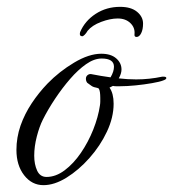

<svg xmlns="http://www.w3.org/2000/svg" viewBox="-20 -537 506 561"><path d="M107 4Q73 4 50.5 -25Q28 -54 28 -99Q28 -135 40 -170Q52 -204 72.5 -235Q93 -266 119 -293Q153 -328 196.5 -354Q240 -380 276 -380Q304 -380 319.5 -366.5Q335 -353 335 -334Q335 -322 327 -308Q353 -305 378 -305Q397 -305 416 -307Q435 -309 454 -313H458Q466 -313 466 -309Q466 -305 457 -302Q447 -298 424 -294Q401 -290 376 -287.5Q351 -285 331 -285Q324 -285 319 -285Q314 -285 310 -286L300 -281Q312 -264 312 -234Q312 -194 292.5 -152.5Q273 -111 241.5 -75.5Q210 -40 174.5 -18Q139 4 107 4ZM116 -20Q143 -20 169 -39.5Q195 -59 216.5 -90.5Q238 -122 252.5 -158.5Q267 -195 272 -229Q273 -235 273 -240.5Q273 -246 273 -251Q273 -260 272 -267.5Q271 -275 268 -279Q266 -279 265 -280Q253 -282 247.5 -286Q242 -290 235 -295Q231 -300 231 -307Q231 -314 236.5 -318Q242 -322 249 -320Q274 -315 303 -311Q313 -328 313 -342Q313 -366 277 -366Q255 -366 231.5 -349.5Q208 -333 185 -306.5Q162 -280 141 -248.5Q120 -217 105 -187Q95 -167 87.5 -138Q80 -109 80 -82Q80 -57 88.5 -38.5Q97 -20 116 -20ZM379 -429Q372 -429 373 -437Q375 -456 361 -469.5Q347 -483 324 -483Q302 -483 275.5 -473Q249 -463 236 -447Q232 -440 227.5 -435.5Q223 -431 220 -431Q214 -432 213.5 -435.5Q213 -439 214 -443Q228 -476 259.5 -496.5Q291 -517 331 -517Q363 -517 380.5 -502.5Q398 -488 398 -468Q398 -451 392.5 -440Q387 -429 379 -429Z"/></svg>

Font: Birthstone Bounce
Style: Regular
Weight: 400
Designer: Robert E. Leuschke
Foundry: Rob Leuschke
Version: Version 1.010; ttfautohint (v1.8.3)